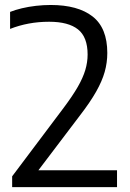

<svg xmlns="http://www.w3.org/2000/svg" viewBox="-20 -770 533 790"><path d="M30 0V-44.5L242 -326.5Q278 -374.5 299.8 -412.2Q321.5 -450 331 -482Q340.5 -514 340.5 -545.5Q340.5 -617.5 301 -649Q261.5 -680.5 182 -680.5Q138.5 -680.5 98.2 -673Q58 -665.5 21.5 -651V-721Q43 -729.5 70.2 -736Q97.5 -742.5 128 -746Q158.5 -749.5 188.5 -749.5Q300.5 -749.5 361 -702.2Q421.5 -655 421.5 -552Q421.5 -512.5 410.8 -474.2Q400 -436 375.5 -392.8Q351 -349.5 309 -295L121 -47L114.5 -69.5H461.5V0Z"/></svg>

Font: Encode Sans Condensed Thin
Style: Regular
Weight: 400
Version: Version 3.002